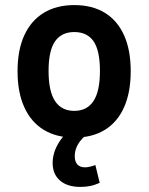

<svg xmlns="http://www.w3.org/2000/svg" viewBox="-20 -531 584 755"><path d="M273 10Q202 10 152 -20.5Q102 -51 75.5 -109.5Q49 -168 49 -251Q49 -334 75.5 -392Q102 -450 152 -480.5Q202 -511 272 -511Q343 -511 392.5 -480.5Q442 -450 468 -392Q494 -334 494 -251Q494 -168 468 -109.5Q442 -51 392.5 -20.5Q343 10 273 10ZM272 -95Q322 -95 347.5 -133.5Q373 -172 373 -252Q373 -332 348 -368.5Q323 -405 272 -405Q222 -405 196.5 -368.5Q171 -332 171 -252Q171 -172 196.5 -133.5Q222 -95 272 -95ZM296 204Q245 204 216 179Q187 154 187 110Q187 69 211.5 29.5Q236 -10 278 -38L319 0Q306 10 295.5 23.5Q285 37 279.5 52Q274 67 274 83Q274 105 284.5 116Q295 127 314 127Q323 127 333.5 124.5Q344 122 355 118L372 188Q352 197 334 200.5Q316 204 296 204Z"/></svg>

Font: Nunito Sans 7pt Condensed
Style: Bold
Weight: 700
Width: 3
Designer: Vernon Adams
Foundry: Vernon Adams
Version: Version 3.101;gftools[0.9.27]